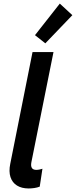

<svg xmlns="http://www.w3.org/2000/svg" viewBox="-20 -1042 423 1069"><path d="M139.6 7.3Q100.6 7.3 74.5 -9Q48.3 -25.4 38.3 -56.2Q28.3 -86.9 37.1 -129.9L161.1 -752H277.8L154.8 -139.2Q146.5 -96.2 182.1 -96.2Q191.4 -96.2 201.2 -98.4Q210.9 -100.6 216.3 -102.5L201.2 -2.9Q188 2.4 171.1 4.9Q154.3 7.3 139.6 7.3ZM232.4 -800.8 174.8 -846.2 313 -1022 382.8 -957.5Z"/></svg>

Font: Reddit Sans SemiBold
Style: Italic
Weight: 600
Italic angle: -11.25°
Designer: Stephen Hutchings
Version: Version 1.013